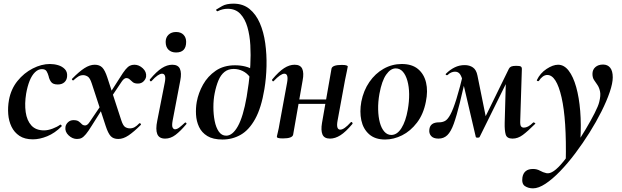

<svg xmlns="http://www.w3.org/2000/svg" viewBox="-20 -749 3403 1050"><path d="M160 13Q115 13 86.5 -6Q58 -25 43 -56Q28 -87 25 -125Q22 -163 29 -202Q40 -262 75.5 -306Q111 -350 159 -374.5Q207 -399 253 -399Q276 -399 298 -392.5Q320 -386 334.5 -371Q349 -356 347 -332Q346 -312 332.5 -299.5Q319 -287 296 -287Q269 -287 259 -301.5Q249 -316 246 -332Q242 -347 235 -359Q228 -371 209 -371Q189 -371 171.5 -354Q154 -337 142 -307Q130 -277 123 -237Q114 -182 120.5 -136Q127 -90 151.5 -63Q176 -36 221 -36Q242 -36 267.5 -45.5Q293 -55 309 -67Q311 -69 315 -65Q319 -61 317 -58Q280 -21 238.5 -4Q197 13 160 13Z M627 11Q600 11 585.5 -4.5Q571 -20 558 -60L482 -292Q472 -323 459.5 -330.5Q447 -338 435 -338Q420 -338 408 -330.5Q396 -323 383 -311Q380 -307 375.5 -311.5Q371 -316 375 -319Q412 -357 441.5 -376Q471 -395 498 -395Q524 -395 539 -380Q554 -365 567 -325L643 -92Q653 -61 665 -54Q677 -47 690 -47Q705 -47 717 -54Q729 -61 741 -74Q745 -77 749 -73Q753 -69 749 -65Q712 -28 683 -8.5Q654 11 627 11ZM401 11Q376 11 355 -9Q334 -29 338 -55Q340 -69 352 -80.5Q364 -92 382 -92Q401 -92 410.5 -85Q420 -78 427 -70.5Q434 -63 446 -63Q451 -63 457 -67Q463 -71 471 -83L551 -201L561 -187L482 -62Q463 -31 450 -15.5Q437 0 426.5 5.5Q416 11 401 11ZM566 -184 555 -198 635 -323Q654 -354 666.5 -369Q679 -384 690 -389.5Q701 -395 715 -395Q740 -395 761 -375.5Q782 -356 779 -330Q777 -316 765 -304Q753 -292 734 -292Q716 -292 706.5 -299.5Q697 -307 689.5 -314.5Q682 -322 670 -322Q666 -322 659.5 -318Q653 -314 645 -302Z M883 9Q850 9 840 -16Q830 -41 840 -89L881 -297Q891 -346 866 -346Q856 -346 841.5 -336Q827 -326 809 -306Q805 -302 801 -306.5Q797 -311 800 -315Q836 -358 865 -376.5Q894 -395 922 -395Q954 -395 964 -372.5Q974 -350 966 -309L924 -89Q919 -61 924 -51.5Q929 -42 937 -42Q948 -42 961 -52Q974 -62 990 -77Q994 -81 998 -77Q1002 -73 998 -69Q967 -32 940 -11.5Q913 9 883 9ZM943 -462Q917 -462 901.5 -477Q886 -492 886 -520Q886 -544 901.5 -559Q917 -574 943 -574Q969 -574 983.5 -559Q998 -544 998 -520Q998 -462 943 -462Z M1197 14Q1145 14 1114 -5Q1083 -24 1068.5 -55Q1054 -86 1052 -122Q1050 -158 1056 -192Q1065 -241 1090.5 -286.5Q1116 -332 1159.5 -362Q1203 -392 1265 -392Q1295 -392 1321 -385.5Q1347 -379 1369 -365L1347 -327Q1331 -349 1307.5 -360.5Q1284 -372 1258 -372Q1228 -372 1207.5 -355.5Q1187 -339 1174.5 -309Q1162 -279 1154 -239Q1147 -204 1147 -163.5Q1147 -123 1154 -87.5Q1161 -52 1176.5 -29.5Q1192 -7 1217 -7Q1252 -7 1281 -59Q1310 -111 1329 -220Q1334 -248 1340 -293.5Q1346 -339 1349 -393.5Q1352 -448 1349 -502Q1346 -556 1333 -601Q1320 -646 1294 -673.5Q1268 -701 1225 -701Q1197 -701 1171 -688Q1168 -686 1164 -690.5Q1160 -695 1163 -697Q1172 -703 1195 -716Q1218 -729 1257 -729Q1309 -729 1344.5 -700Q1380 -671 1401 -622.5Q1422 -574 1430.5 -513Q1439 -452 1437.5 -387Q1436 -322 1426 -262Q1409 -159 1375.5 -98.5Q1342 -38 1296.5 -12Q1251 14 1197 14Z M1527 8Q1508 8 1501 5.5Q1494 3 1494 0Q1494 -4 1499.5 -26Q1505 -48 1509 -74L1550 -297Q1559 -346 1535 -346Q1525 -346 1510.5 -336Q1496 -326 1477 -306Q1474 -302 1470 -306.5Q1466 -311 1469 -315Q1505 -358 1534 -376.5Q1563 -395 1591 -395Q1623 -395 1633 -372.5Q1643 -350 1635 -309L1583 -12Q1578 8 1527 8ZM1570 -181 1573 -205H1815L1812 -181ZM1785 9Q1753 9 1743.5 -13.5Q1734 -36 1741 -77L1793 -374Q1798 -394 1849 -394Q1869 -394 1875.5 -391Q1882 -388 1882 -386Q1882 -382 1877 -360Q1872 -338 1867 -312L1826 -89Q1817 -40 1841 -40Q1862 -40 1898 -80Q1902 -84 1906 -79.5Q1910 -75 1907 -71Q1871 -28 1842 -9.5Q1813 9 1785 9Z M2086 14Q2031 14 1998.5 -15Q1966 -44 1956 -91Q1946 -138 1956 -193Q1968 -254 2000 -300.5Q2032 -347 2078 -373Q2124 -399 2177 -399Q2233 -399 2266 -371.5Q2299 -344 2310 -297.5Q2321 -251 2309 -193Q2296 -125 2260.5 -78.5Q2225 -32 2179 -9Q2133 14 2086 14ZM2120 -11Q2152 -11 2175.5 -48.5Q2199 -86 2210 -149Q2218 -194 2217.5 -234.5Q2217 -275 2208 -307Q2199 -339 2183 -357Q2167 -375 2144 -375Q2116 -375 2092 -341Q2068 -307 2055 -236Q2047 -191 2048 -150Q2049 -109 2057.5 -78Q2066 -47 2082 -29Q2098 -11 2120 -11Z M2783 9Q2752 9 2745.5 -13.5Q2739 -36 2740 -77L2747 -327L2784 -366L2603 0Q2601 4 2592 4Q2583 4 2582 0L2511 -304Q2505 -330 2495.5 -343.5Q2486 -357 2468 -357Q2458 -357 2447.5 -352.5Q2437 -348 2428 -339Q2425 -336 2420 -339Q2415 -342 2419 -346Q2441 -368 2466.5 -380.5Q2492 -393 2521 -393Q2548 -393 2566.5 -380Q2585 -367 2591 -336L2640 -94L2600 -40L2763 -373Q2767 -381 2775.5 -385Q2784 -389 2803 -389Q2823 -389 2828.5 -385Q2834 -381 2834 -373L2825 -89Q2824 -65 2829.5 -58Q2835 -51 2845 -51Q2856 -51 2868.5 -57.5Q2881 -64 2897 -80Q2897 -80 2903.5 -77.5Q2910 -75 2906 -71Q2866 -31 2839 -11Q2812 9 2783 9ZM2378 9Q2350 9 2337.5 -5.5Q2325 -20 2328 -41Q2330 -60 2343 -70Q2356 -80 2382 -80Q2399 -80 2413.5 -87.5Q2428 -95 2443 -122.5Q2458 -150 2476 -207.5Q2494 -265 2518 -365L2536 -361Q2512 -257 2494.5 -186Q2477 -115 2461.5 -72Q2446 -29 2426.5 -10Q2407 9 2378 9Z M2895 281Q2869 281 2850.5 268.5Q2832 256 2837 221Q2845 175 2895 175Q2916 175 2933 184.5Q2950 194 2968 198Q2986 202 3009 186Q3031 171 3061 134.5Q3091 98 3123 51.5Q3155 5 3183.5 -43Q3212 -91 3232 -130.5Q3252 -170 3257 -191Q3266 -227 3261.5 -248.5Q3257 -270 3247.5 -284Q3238 -298 3229 -311Q3220 -324 3220 -345Q3220 -368 3236 -382Q3252 -396 3278 -396Q3303 -396 3317 -378.5Q3331 -361 3331 -326Q3331 -294 3314.5 -245.5Q3298 -197 3269.5 -140Q3241 -83 3204 -24Q3167 35 3126 89.5Q3085 144 3043 187.5Q3001 231 2963 256Q2925 281 2895 281ZM3074 135Q3079 -94 3051 -216.5Q3023 -339 2973 -339Q2960 -339 2948 -330Q2936 -321 2928 -308Q2926 -304 2920.5 -305.5Q2915 -307 2916 -311Q2934 -349 2969 -372Q3004 -395 3032 -395Q3065 -395 3090 -362.5Q3115 -330 3131 -273Q3147 -216 3153 -142Q3159 -68 3154 16Z"/></svg>

Font: Cormorant Garamond Light
Style: Italic
Weight: 300
Italic angle: -10°
Designer: Christian Thalmann (Catharsis Fonts)
Foundry: Catharsis Fonts
Version: Version 4.001